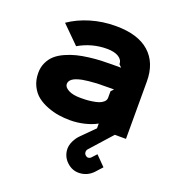

<svg xmlns="http://www.w3.org/2000/svg" viewBox="-163 -768 1096 1198"><g transform="rotate(20 385.0 -169.0)"><path d="M507.8 -245.1 524.9 -263.2H494.1Q447.3 -263.2 413.1 -262.2Q349.6 -258.3 316.9 -252Q272.5 -242.7 254.2 -228.5Q235.8 -214.4 235.8 -194.8Q235.8 -173.8 264.9 -158Q293.9 -142.1 346.2 -142.1Q364.3 -142.1 381.1 -142.8Q397.9 -143.6 422.6 -147.2Q447.3 -150.9 464.6 -156.7Q481.9 -162.6 494.9 -174.3Q507.8 -186 507.8 -202.1ZM700.2 -379.9V1H626L498 144Q489.7 154.3 491.2 166Q491.2 175.8 499.8 183.8Q508.3 191.9 516.1 191.9Q528.3 191.9 536.1 184.1L565.9 151.9L628.9 215.8Q616.2 230 605.2 241.7Q594.2 253.4 588.9 259.8Q552.2 298.3 500 300.8Q453.1 303.2 416.5 269.5Q379.9 235.8 377.9 186Q377.4 159.2 390.6 131.8Q403.8 104.5 423.8 85L507.8 1V-29.8H505.9Q472.7 -11.2 426 0Q379.4 11.2 332 11.2Q293.5 11.2 256.3 5.6Q219.2 0 180.2 -14.9Q141.1 -29.8 111.8 -52.5Q82.5 -75.2 63.7 -113Q44.9 -150.9 44.9 -199.2Q44.9 -237.8 60.1 -269.3Q75.2 -300.8 99.4 -321.8Q123.5 -342.8 159.2 -358.6Q194.8 -374.5 230.2 -383.3Q265.6 -392.1 308.8 -397.5Q352.1 -402.8 386 -404.3Q419.9 -405.8 458 -405.8H520L502.9 -422.9Q502.9 -452.1 474.9 -469.5Q446.8 -486.8 397 -486.8Q297.4 -486.8 210 -436L95.2 -549.8Q155.8 -591.8 234.9 -615.5Q314 -639.2 400.9 -639.2Q548.3 -639.2 624.3 -571.5Q700.2 -503.9 700.2 -379.9Z"/></g></svg>

Font: Sinkin Sans 800 Black
Style: Regular
Weight: 900
Designer: Keith Bates
Foundry: K-Type
Version: Sinkin Sans (version 1.0)  by Keith Bates   •   © 2014   www